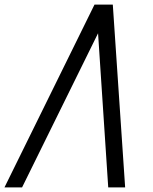

<svg xmlns="http://www.w3.org/2000/svg" viewBox="-50 -820 670 840"><path d="M-30.5 0 363.5 -800H443.5L497.5 0H423.5L379 -674.5L46.5 0Z"/></svg>

Font: Victor Mono Thin
Style: Italic
Weight: 100
Italic angle: -12°
Monospace: yes
Designer: Rune Bjørnerås
Version: Version 1.561;gftools[0.9.30]